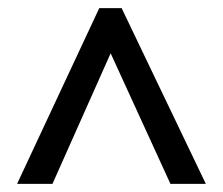

<svg xmlns="http://www.w3.org/2000/svg" viewBox="-20 -739 549 472"><path d="M224 -719 22 -287H109L252 -608L399 -287H486L279 -719Z"/></svg>

Font: Noto Sans Devanagari UI SemiCondensed Medium
Style: Regular
Weight: 500
Width: 4
Designer: Jelle Bosma - Monotype Design Team
Foundry: Monotype Imaging Inc.
Version: Version 2.004